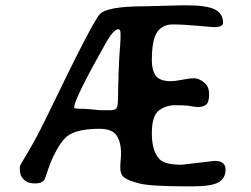

<svg xmlns="http://www.w3.org/2000/svg" viewBox="-20 -694 925 707"><path d="M423.8 -569.8Q423.8 -586.4 416 -586.4Q398.4 -586.4 369.1 -534.7Q253.4 -329.1 253.4 -299.8V-297.4Q253.4 -293.5 279.3 -293.5L295.4 -293L299.3 -292.5L307.1 -292L326.2 -290.5L337.4 -289.1Q345.2 -288.1 349.6 -288.1H388.2Q408.7 -288.1 412.1 -303.2Q415.5 -318.4 415.5 -385.7L416.5 -408.7Q416.5 -415.5 416.5 -422.4L418.5 -467.8Q418.9 -472.2 418.9 -476.6L420.9 -507.8Q421.4 -512.2 421.4 -516.1L422.4 -523.9L423.8 -551.3ZM689 -7.8H666.5Q534.2 -7.8 492.7 -18.6Q451.2 -29.3 437 -40.8Q422.9 -52.2 422.9 -75.7L423.3 -91.3L425.8 -126.5Q425.8 -171.9 408.9 -195.8Q392.1 -219.7 346.7 -219.7Q267.6 -219.7 231.4 -195.3Q205.1 -177.2 175.8 -117.2Q166 -97.2 155.5 -65.4Q145 -33.7 143.1 -31.2Q133.3 -18.6 110.8 -18.6Q88.4 -18.6 77.6 -25.4Q53.2 -40.5 53.2 -67.9V-81.5Q53.2 -84.5 84.7 -136.7Q116.2 -189 160.2 -280.3Q320.8 -613.8 347.9 -642.3Q375 -670.9 515.1 -670.9L647.9 -674.3H670.4Q739.3 -674.3 770.3 -659.7Q801.3 -645 801.3 -609.9Q801.3 -594.2 769 -594.2Q760.7 -594.2 707 -599.1Q653.3 -604 616 -604Q578.6 -604 558.8 -575.7Q539.1 -547.4 539.1 -471.2Q539.1 -436 553.5 -415.5Q567.9 -395 610.4 -395Q623 -395 651.1 -400.4Q679.2 -405.8 695.3 -405.8Q711.4 -405.8 730.7 -391.1Q750 -376.5 750 -346.9Q750 -317.4 739 -308.6Q728 -299.8 707.5 -299.8L690.4 -301.8L672.9 -304.7Q656.7 -306.6 624.3 -306.6Q591.8 -306.6 565.4 -287.4Q539.1 -268.1 539.1 -202.9Q539.1 -137.7 567.4 -107.9Q586.9 -87.4 648.9 -87.4L770.5 -101.6Q810.5 -101.6 810.5 -69.6Q810.5 -37.6 784.7 -22.7Q758.8 -7.8 689 -7.8Z"/></svg>

Font: Averia Gruesa Libre
Style: Regular
Weight: 500
Italic angle: -1.70001°
Version: Version 1.001